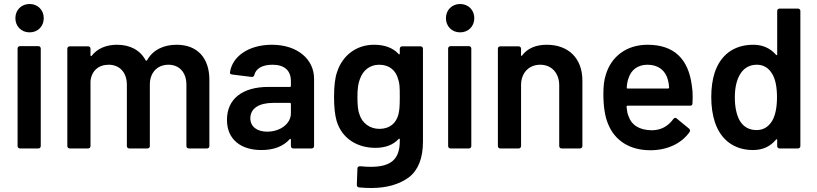

<svg xmlns="http://www.w3.org/2000/svg" viewBox="-20 -743 4090 961"><path d="M128 -581C169 -581 199 -611 199 -652C199 -693 169 -723 128 -723C87 -723 57 -693 57 -652C57 -611 87 -581 128 -581ZM172 0C179 0 184 -5 184 -12V-500C184 -507 179 -512 172 -512H80C73 -512 68 -507 68 -500V-12C68 -5 73 0 80 0Z M864 -519C800 -519 745 -494 716 -441C715 -440 713 -439 712 -439C711 -439 710 -440 709 -441C682 -492 631 -519 566 -519C513 -519 468 -501 439 -464C438 -463 437 -462 436 -462C436 -462 433 -462 433 -466V-499C433 -506 428 -511 421 -511H329C322 -511 317 -506 317 -499V-12C317 -5 322 0 329 0H421C428 0 433 -5 433 -12V-337C438 -388 473 -419 524 -419C579 -419 615 -380 615 -319V-12C615 -5 620 0 627 0H718C725 0 730 -5 730 -12V-320C730 -380 768 -419 823 -419C878 -419 913 -380 913 -319V-12C913 -5 918 0 925 0H1016C1023 0 1028 -5 1028 -12V-343C1028 -454 967 -519 864 -519Z M1341 -519C1225 -519 1142 -461 1131 -380V-378C1131 -374 1135 -371 1142 -370L1239 -358H1242C1247 -358 1251 -361 1253 -368C1261 -400 1293 -419 1344 -419C1405 -419 1436 -389 1436 -337V-313C1436 -310 1434 -308 1431 -308H1324C1192 -308 1116 -247 1116 -143C1116 -43 1188 8 1288 8C1350 8 1397 -10 1430 -46C1431 -47 1432 -48 1433 -48C1434 -48 1436 -48 1436 -44V-12C1436 -5 1441 0 1448 0H1540C1547 0 1552 -5 1552 -12V-349C1552 -447 1468 -519 1341 -519ZM1317 -84C1268 -84 1233 -108 1233 -151C1233 -200 1276 -228 1347 -228H1431C1434 -228 1436 -226 1436 -223V-176C1436 -123 1382 -84 1317 -84Z M1981 -475C1981 -471 1979 -471 1978 -471C1977 -471 1976 -472 1975 -473C1946 -504 1905 -519 1852 -519C1764 -519 1695 -466 1668 -385C1657 -356 1652 -313 1652 -258C1652 -209 1656 -168 1665 -137C1693 -46 1772 -3 1859 -3C1909 -3 1948 -18 1975 -47C1976 -48 1977 -49 1978 -49C1979 -49 1981 -49 1981 -45V-37C1981 56 1935 92 1835 92C1820 92 1802 91 1783 89C1774 89 1769 93 1769 100L1766 182C1766 190 1770 194 1777 195C1797 197 1817 198 1838 198C1915 198 1978 180 2026 145C2073 109 2097 49 2097 -34V-499C2097 -506 2092 -511 2085 -511H1993C1986 -511 1981 -506 1981 -499ZM1974 -170C1963 -127 1931 -98 1879 -98C1830 -98 1792 -128 1779 -171C1772 -188 1769 -217 1769 -258C1769 -298 1773 -327 1781 -346C1796 -390 1830 -419 1878 -419C1929 -419 1962 -390 1973 -346C1980 -325 1981 -310 1981 -259C1981 -207 1979 -190 1974 -170Z M2283 -581C2324 -581 2354 -611 2354 -652C2354 -693 2324 -723 2283 -723C2242 -723 2212 -693 2212 -652C2212 -611 2242 -581 2283 -581ZM2327 0C2334 0 2339 -5 2339 -12V-500C2339 -507 2334 -512 2327 -512H2235C2228 -512 2223 -507 2223 -500V-12C2223 -5 2228 0 2235 0Z M2717 -519C2662 -519 2620 -501 2593 -465C2592 -464 2592 -463 2591 -463C2591 -463 2588 -463 2588 -467V-499C2588 -506 2583 -511 2576 -511H2484C2477 -511 2472 -506 2472 -499V-12C2472 -5 2477 0 2484 0H2576C2583 0 2588 -5 2588 -12V-317C2588 -378 2627 -419 2684 -419C2741 -419 2779 -377 2779 -316V-12C2779 -5 2784 0 2791 0H2883C2890 0 2895 -5 2895 -12V-340C2895 -451 2825 -519 2717 -519Z M3443 -313C3426 -450 3352 -519 3221 -519C3117 -519 3039 -461 3012 -368C3004 -344 3000 -313 3000 -274C3000 -210 3008 -160 3023 -124C3056 -40 3131 9 3235 9C3319 9 3391 -24 3432 -83C3433 -86 3434 -88 3434 -90C3434 -93 3432 -96 3429 -99L3367 -150C3365 -152 3363 -153 3360 -153C3356 -153 3353 -151 3350 -147C3323 -110 3287 -91 3242 -91C3180 -92 3141 -116 3125 -164C3121 -172 3118 -187 3116 -209C3116 -212 3118 -214 3121 -214H3434C3442 -214 3446 -218 3446 -226L3447 -257C3447 -278 3446 -296 3443 -313ZM3221 -419C3274 -419 3311 -391 3323 -343C3326 -334 3328 -322 3329 -305C3329 -302 3327 -300 3324 -300H3121C3118 -300 3117 -301 3117 -303V-305C3118 -323 3121 -338 3125 -349C3138 -393 3172 -419 3221 -419Z M3870 -471C3870 -467 3868 -467 3867 -467C3866 -467 3865 -468 3864 -469C3835 -502 3797 -519 3751 -519C3652 -519 3586 -467 3557 -379C3546 -345 3540 -304 3540 -257C3540 -211 3546 -169 3558 -132C3587 -44 3654 8 3749 8C3796 8 3835 -9 3864 -44C3865 -45 3866 -46 3867 -46C3868 -46 3870 -46 3870 -42V-12C3870 -5 3875 0 3882 0H3974C3981 0 3986 -5 3986 -12V-688C3986 -695 3981 -700 3974 -700H3882C3875 -700 3870 -695 3870 -688ZM3846 -140C3827 -108 3801 -92 3767 -92C3729 -92 3701 -108 3682 -140C3666 -170 3658 -208 3658 -255C3658 -307 3668 -348 3688 -377C3707 -405 3734 -419 3768 -419C3801 -419 3826 -404 3844 -375C3861 -348 3869 -308 3869 -256C3869 -206 3861 -167 3846 -140Z"/></svg>

Font: Barlow SemiBold Numbers
Style: Regular
Weight: 600
Designer: Jeremy Tribby
Foundry: Tribby Type
Version: Version 1.408